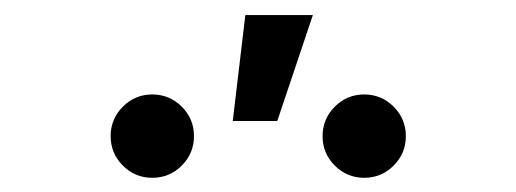

<svg xmlns="http://www.w3.org/2000/svg" viewBox="-20 -874 702 261"><path d="M475.1 -632.3Q451.7 -632.3 435.1 -648.9Q418.5 -665.5 418.5 -689Q418.5 -712.4 435.1 -729Q451.7 -745.6 475.1 -745.6Q498.5 -745.6 515.1 -729Q531.7 -712.4 531.7 -689Q531.7 -665.5 515.1 -648.9Q498.5 -632.3 475.1 -632.3ZM187 -632.3Q163.6 -632.3 147 -648.9Q130.4 -665.5 130.4 -689Q130.4 -712.4 147 -729Q163.6 -745.6 187 -745.6Q210.4 -745.6 227.1 -729Q243.7 -712.4 243.7 -689Q243.7 -665.5 227.1 -648.9Q210.4 -632.3 187 -632.3ZM296.4 -709.5 313.5 -853.5H405.3L356.9 -709.5Z"/></svg>

Font: Inter 18pt
Style: Regular
Weight: 400
Designer: Rasmus Andersson
Foundry: rsms
Version: Version 4.001;git-66647c0bb